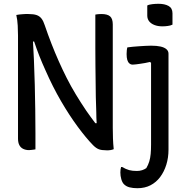

<svg xmlns="http://www.w3.org/2000/svg" viewBox="-20 -783 990 1013"><path d="M167 5Q163 6 157.5 6.5Q152 7 145.5 8Q139 9 133 9Q116 9 102.5 2.5Q89 -4 82 -17.5Q75 -31 75 -52V-596Q75 -618 73.5 -648Q72 -678 66 -704Q74 -706 82 -706.5Q90 -707 98 -708Q106 -709 114 -709Q122 -709 130 -709Q157 -709 173 -703.5Q189 -698 199 -685Q209 -672 216 -650Q233 -600 251.5 -552.5Q270 -505 290 -460Q310 -415 332 -371.5Q354 -328 380 -285Q406 -242 435 -199Q458 -166 483 -133H490Q488 -162 488 -191Q486 -232 485.5 -272.5Q485 -313 484.5 -354.5Q484 -396 483.5 -439.5Q483 -483 483 -530V-706Q488 -707 492 -707.5Q496 -708 502 -708.5Q508 -709 515 -709Q547 -709 561 -696.5Q575 -684 575 -654V-109Q575 -81 576 -52.5Q577 -24 580 4Q576 6 571.5 7Q567 8 562 9Q557 10 552 10Q547 10 541 10Q516 10 501.5 4.5Q487 -1 471 -17Q434 -55 390 -114.5Q346 -174 302 -249.5Q258 -325 219 -414Q186 -486 160 -564H154Q157 -517 159 -467Q162 -402 163.5 -335.5Q165 -269 166 -205Q167 -141 167 -80ZM777 -542Q807 -542 827 -537.5Q847 -533 858 -523.5Q869 -514 869 -500V7Q869 49 857.5 86Q846 123 825 151Q804 179 774 194.5Q744 210 705 210Q682 210 664 205.5Q646 201 634 189Q625 180 620 162.5Q615 145 615 127Q615 118 616 111Q617 104 619 98H624Q645 110 661.5 114.5Q678 119 702 119Q717 119 729.5 115Q742 111 752 104Q762 87 767.5 69Q773 51 775 29Q777 7 777 -20V-452L771 -456Q758 -453 745 -450.5Q732 -448 720 -446.5Q708 -445 698 -443.5Q688 -442 680 -442Q670 -442 662.5 -448.5Q655 -455 651.5 -467Q648 -479 648 -498Q648 -508 649 -517.5Q650 -527 652 -533Q667 -535 682.5 -536.5Q698 -538 714.5 -539Q731 -540 746.5 -541Q762 -542 777 -542ZM757 -754Q762 -757 769 -758.5Q776 -760 783.5 -761Q791 -762 799.5 -762.5Q808 -763 816 -763Q849 -763 869.5 -751.5Q890 -740 890 -713V-653Q884 -650 878 -648.5Q872 -647 865 -646Q858 -645 851 -644.5Q844 -644 836 -644Q813 -644 795 -651Q777 -658 767 -670.5Q757 -683 757 -701Z"/></svg>

Font: Code D Ace
Style: Regular
Weight: 400
Version: Version 1.085; ttfautohint (v1.8.4.7-5d5b);Nerd Fonts 3.0.2